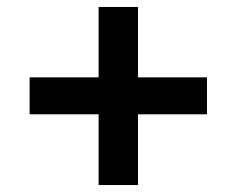

<svg xmlns="http://www.w3.org/2000/svg" viewBox="-20 -536 679 551"><path d="M65 -208V-314H263V-516H376V-314H574V-208H376V-5H263V-208Z"/></svg>

Font: Jost* Medium
Style: Regular
Weight: 500
Version: Version 3.7